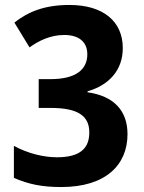

<svg xmlns="http://www.w3.org/2000/svg" viewBox="-20 -744 580 774"><path d="M475 -550C475 -658 396 -724 260 -724C160 -724 94 -697 38 -653L99 -553C134 -578 181 -603 239 -603C297 -603 332 -576 332 -525C332 -464 286 -425 184 -425H136V-309H183C296 -309 340 -276 340 -210C340 -147 304 -110 210 -110C156 -110 93 -125 36 -156V-27C95 -1 150 10 227 10C406 10 494 -79 494 -203C494 -299 438 -357 333 -372V-376C417 -400 475 -459 475 -550Z"/></svg>

Font: Noto Sans Myanmar UI SemiCondensed
Style: Bold
Weight: 700
Width: 4
Designer: Monotype Design Team
Foundry: Monotype Imaging Inc.
Version: Version 2.103